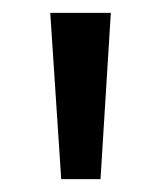

<svg xmlns="http://www.w3.org/2000/svg" viewBox="-20 -734 248 298"><path d="M152 -714 136 -456H75L58 -714Z"/></svg>

Font: Noto Sans Lao UI ExtCond
Style: Regular
Weight: 400
Width: 2
Designer: Monotype Design Team
Foundry: Monotype Imaging Inc.
Version: Version 2.000; ttfautohint (v1.8.4.7-5d5b)